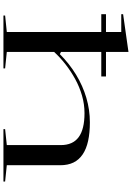

<svg xmlns="http://www.w3.org/2000/svg" viewBox="159 -944 785 1144"><g transform="rotate(90 552.0 -372.5)"><path d="M65 -611H436V-583H65ZM1062 -10V0H750V-10L845 -20V-342Q845 -413 798 -448Q751 -483 655 -483Q601 -483 549.5 -468Q498 -453 451.5 -427.5Q405 -402 364 -370Q323 -338 290 -302V-20L388 -10V0H73V-10L171 -20V-702H65V-713L290 -745V-343L303 -336Q360 -393 426 -433Q492 -473 563.5 -494Q635 -515 709 -515Q772 -515 820 -504.5Q868 -494 900.5 -472Q933 -450 949 -417Q965 -384 965 -338V-20Z"/></g></svg>

Font: Kalnia Expanded Light
Style: Regular
Weight: 300
Width: 7
Designer: Frida Medrano
Foundry: Frida Medrano
Version: Version 1.105